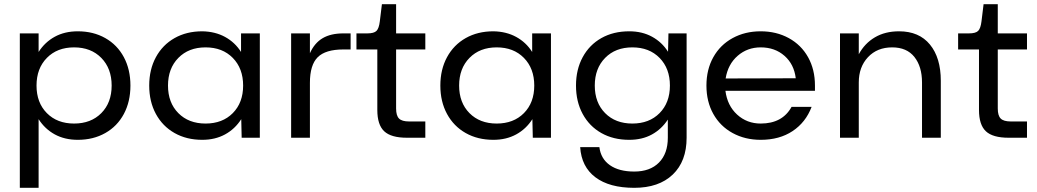

<svg xmlns="http://www.w3.org/2000/svg" viewBox="-20 -660 4968 920"><path d="M165 -411Q195 -458 242.5 -484Q290 -510 353 -510Q427 -510 484.5 -477.5Q542 -445 573.5 -386Q605 -327 605 -250Q605 -173 573.5 -114Q542 -55 484.5 -22.5Q427 10 353 10Q290 10 242.5 -16Q195 -42 165 -89V240H75V-500H165ZM515 -250Q515 -332 465.5 -382.5Q416 -433 335 -433Q254 -433 204.5 -382.5Q155 -332 155 -250Q155 -168 204.5 -118Q254 -68 335 -68Q416 -68 465.5 -118Q515 -168 515 -250Z M1136 -89Q1106 -42 1058.5 -16Q1011 10 949 10Q874 10 816.5 -22.5Q759 -55 727 -114Q695 -173 695 -250Q695 -327 727 -386Q759 -445 816.5 -477.5Q874 -510 949 -510Q1011 -509 1058.5 -483Q1106 -457 1135 -411V-500H1225V0H1138ZM1145 -250Q1145 -332 1095.5 -382.5Q1046 -433 965 -433Q884 -433 834.5 -382.5Q785 -332 785 -250Q785 -168 834.5 -118Q884 -68 965 -68Q1046 -68 1095.5 -118Q1145 -168 1145 -250Z M1375 -500H1465V-405Q1487 -454 1526 -477Q1565 -500 1625 -500H1660V-423H1625Q1540 -423 1502.5 -386Q1465 -349 1465 -263V0H1375Z M1788 -133V-423H1688V-500H1740Q1772 -500 1784 -512Q1796 -524 1800 -558L1810 -640H1878V-500H2018V-423H1878V-140Q1878 -106 1892 -92Q1906 -78 1940 -78H2018V0H1930Q1854 0 1821 -31Q1788 -62 1788 -133Z M2531 -89Q2501 -42 2453.5 -16Q2406 10 2344 10Q2269 10 2211.5 -22.5Q2154 -55 2122 -114Q2090 -173 2090 -250Q2090 -327 2122 -386Q2154 -445 2211.5 -477.5Q2269 -510 2344 -510Q2406 -509 2453.5 -483Q2501 -457 2530 -411V-500H2620V0H2533ZM2540 -250Q2540 -332 2490.5 -382.5Q2441 -433 2360 -433Q2279 -433 2229.5 -382.5Q2180 -332 2180 -250Q2180 -168 2229.5 -118Q2279 -68 2360 -68Q2441 -68 2490.5 -118Q2540 -168 2540 -250Z M2740 -250Q2740 -327 2772 -386Q2804 -445 2861.5 -477.5Q2919 -510 2995 -510Q3057 -510 3104.5 -484Q3152 -458 3181 -412L3183 -500H3270V0Q3270 113 3203.5 176.5Q3137 240 3019 240Q2900 240 2833 189.5Q2766 139 2760 45H2852Q2859 101 2902.5 131.5Q2946 162 3019 162Q3095 162 3137.5 119Q3180 76 3180 0V-87Q3150 -41 3103.5 -15.5Q3057 10 2995 10Q2919 10 2861.5 -22.5Q2804 -55 2772 -114Q2740 -173 2740 -250ZM3190 -250Q3190 -332 3140.5 -382.5Q3091 -433 3010 -433Q2929 -433 2879.5 -382.5Q2830 -332 2830 -250Q2830 -168 2879.5 -118Q2929 -68 3010 -68Q3091 -68 3140.5 -118Q3190 -168 3190 -250Z M3625 -510Q3700 -510 3759.5 -477.5Q3819 -445 3852 -386Q3885 -327 3885 -250V-225H3456Q3465 -154 3512 -111Q3559 -68 3625 -68Q3729 -68 3773 -148H3869Q3841 -74 3778 -32Q3715 10 3625 10Q3550 10 3490.5 -22.5Q3431 -55 3398 -114Q3365 -173 3365 -250Q3365 -327 3398 -386Q3431 -445 3490.5 -477.5Q3550 -510 3625 -510ZM3793 -285Q3785 -352 3739 -392.5Q3693 -433 3625 -433Q3561 -433 3514.5 -392.5Q3468 -352 3457 -284Z M4005 -500H4095V-400Q4123 -452 4172 -481Q4221 -510 4288 -510Q4384 -510 4436 -446.5Q4488 -383 4488 -273V0H4398V-265Q4398 -341 4361.5 -387Q4325 -433 4255 -433Q4183 -433 4139 -386Q4095 -339 4095 -265V0H4005Z M4671 -133V-423H4571V-500H4623Q4655 -500 4667 -512Q4679 -524 4683 -558L4693 -640H4761V-500H4901V-423H4761V-140Q4761 -106 4775 -92Q4789 -78 4823 -78H4901V0H4813Q4737 0 4704 -31Q4671 -62 4671 -133Z"/></svg>

Font: Goli
Style: Regular
Weight: 400
Designer: jaikishan Patel
Foundry: MagicType
Version: Version 1.000